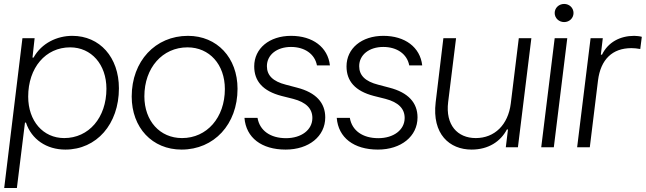

<svg xmlns="http://www.w3.org/2000/svg" viewBox="-20 -737 3232 961"><path d="M1 204.1H64.5L105 -123.5H109.9C137.7 -39.1 213.4 11.7 307.1 11.7C463.4 11.7 575.2 -115.7 575.2 -294.9C575.2 -450.2 479.5 -557.6 341.8 -557.6C266.6 -557.6 188.5 -522 147.9 -448.7H142.6L153.3 -545.9H92.3ZM121.1 -253.4C121.1 -397.9 208 -500 331.1 -500C437 -500 512.7 -414.6 512.7 -293C512.7 -147.9 424.3 -45.9 301.3 -45.9C195.8 -45.9 121.1 -131.3 121.1 -253.4Z M888.7 11.7C1051.3 11.7 1168.9 -114.7 1168.9 -292.5C1168.9 -448.2 1066.4 -557.6 920.9 -557.6C757.3 -557.6 639.2 -430.7 639.2 -253.9C639.2 -97.7 742.2 11.7 888.7 11.7ZM702.6 -254.9C702.6 -397.5 793 -500 918.5 -500C1028.3 -500 1105.5 -414.1 1105.5 -291.5C1105.5 -148.4 1015.6 -45.9 891.1 -45.9C780.3 -45.9 702.6 -131.8 702.6 -254.9Z M1409.7 11.7C1525.9 11.7 1607.9 -54.7 1607.9 -149.4C1607.9 -222.2 1562 -273.9 1466.8 -298.3L1411.1 -313C1345.7 -329.6 1315.9 -359.9 1315.9 -405.8C1315.9 -462.4 1365.7 -502 1436.5 -502C1504.9 -502 1555.7 -466.8 1566.4 -409.7H1631.3C1621.1 -501 1544.9 -557.6 1437 -557.6C1328.1 -557.6 1252.4 -494.6 1252.4 -404.8C1252.4 -331.1 1295.4 -281.2 1389.2 -256.8L1447.3 -242.2C1512.7 -225.1 1543.5 -192.9 1543.5 -146.5C1543.5 -86.9 1488.3 -45.4 1411.6 -45.4C1333 -45.4 1279.8 -83.5 1269 -147H1203.6C1211.4 -47.9 1289.1 11.7 1409.7 11.7Z M1871.6 11.7C1987.8 11.7 2069.8 -54.7 2069.8 -149.4C2069.8 -222.2 2023.9 -273.9 1928.7 -298.3L1873 -313C1807.6 -329.6 1777.8 -359.9 1777.8 -405.8C1777.8 -462.4 1827.6 -502 1898.4 -502C1966.8 -502 2017.6 -466.8 2028.3 -409.7H2093.3C2083 -501 2006.8 -557.6 1898.9 -557.6C1790 -557.6 1714.4 -494.6 1714.4 -404.8C1714.4 -331.1 1757.3 -281.2 1851.1 -256.8L1909.2 -242.2C1974.6 -225.1 2005.4 -192.9 2005.4 -146.5C2005.4 -86.9 1950.2 -45.4 1873.5 -45.4C1794.9 -45.4 1741.7 -83.5 1731 -147H1665.5C1673.3 -47.9 1751 11.7 1871.6 11.7Z M2340.3 11.7C2424.8 11.7 2485.4 -28.8 2517.1 -88.9H2522.5L2511.7 0H2572.3L2639.6 -545.9H2576.7L2536.6 -219.2C2523.4 -112.3 2455.6 -45.9 2361.3 -45.9C2269.5 -45.9 2209 -111.8 2223.1 -226.1L2262.7 -545.9H2199.2L2160.6 -225.1C2141.6 -65.9 2230 11.7 2340.3 11.7Z M2689 0H2752L2819.3 -545.9H2756.3ZM2756.3 -671.9C2756.3 -646.5 2777.3 -626.5 2803.7 -626.5C2830.1 -626.5 2850.6 -646.5 2850.6 -671.9C2850.6 -697.3 2830.1 -717.3 2803.7 -717.3C2777.3 -717.3 2756.3 -697.3 2756.3 -671.9Z M2868.7 0H2932.1L2973.1 -334C2986.3 -439.5 3044.9 -496.1 3140.6 -496.1C3153.8 -496.1 3168.5 -494.6 3184.6 -491.7L3192.4 -552.7C3183.1 -555.7 3164.6 -557.6 3154.3 -557.6C3084 -557.6 3023.4 -525.9 2993.2 -463.4H2987.3L2997.1 -545.9H2936Z"/></svg>

Font: Guggenheim Sans Display Light
Style: Italic
Weight: 300
Italic angle: -7°
Designer: Modified by Tom Baber under direction of Pentagram Design 2023
Foundry: rsms
Version: Version 1.001;Glyphs 3.1.2 (3151)